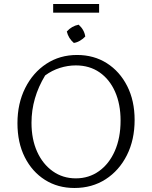

<svg xmlns="http://www.w3.org/2000/svg" viewBox="-20 -929 757 957"><path d="M351 8Q268 8 204 -32.5Q140 -73 103.5 -145.5Q67 -218 67 -315Q67 -413 105.5 -490Q144 -567 211 -611Q278 -655 364 -655Q448 -655 512.5 -614Q577 -573 614 -500Q651 -427 651 -331Q651 -232 612.5 -155.5Q574 -79 506.5 -35.5Q439 8 351 8ZM358 -40Q423 -40 473.5 -76Q524 -112 552.5 -177Q581 -242 581 -328Q581 -410 553.5 -472Q526 -534 476 -568.5Q426 -603 358 -603Q318 -603 278.5 -590.5Q239 -578 205 -553Q137 -441 137 -317Q137 -235 165 -173Q193 -111 243 -75.5Q293 -40 358 -40ZM245 -866V-909H474V-866ZM372 -806Q400 -781 405 -747Q394 -735 378.5 -726Q363 -717 348 -715Q321 -738 313 -772Q337 -799 372 -806Z"/></svg>

Font: Piazzolla SC Light
Style: Regular
Weight: 300
Designer: Juan Pablo del Peral
Foundry: Huerta Tipografica
Version: Version 1.330